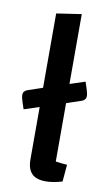

<svg xmlns="http://www.w3.org/2000/svg" viewBox="-80 -707 430 758"><g transform="rotate(10 135.5 -327.5)"><path d="M261 -349Q261 -334 244 -328L185 -308V-74Q205 -71 231 -69L225 -1Q188 10 159 10Q121 10 103 -8.5Q85 -27 85 -65V-275L24 -255L15 -282Q9 -300 9 -311Q9 -326 26 -332L85 -352V-650L185 -665V-385L246 -405L255 -378Q261 -360 261 -349Z"/></g></svg>

Font: Changa
Style: Regular
Weight: 400
Designer: Eduardo Rodriguez Tunni
Foundry: Eduardo Rodriguez Tunni
Version: Version 2.002; ttfautohint (v1.5.10-5e6f)